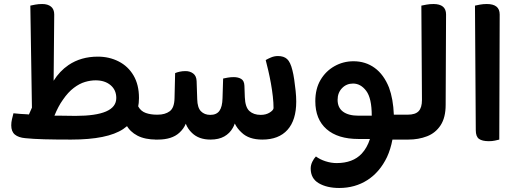

<svg xmlns="http://www.w3.org/2000/svg" viewBox="-20 -695 2580 956"><path d="M760 0Q702 0 664.5 -19.5Q627 -39 609 -73Q591 -107 591 -151L657 -225Q657 -185 669.5 -163Q682 -141 706 -132.5Q730 -124 761 -124H767Q774 -113 778 -97.5Q782 -82 782 -62Q782 -42 778 -26Q774 -10 767 0ZM139 -159 131 -667Q139 -669 155.5 -672Q172 -675 190 -675Q218 -675 234 -662Q250 -649 250 -623L247 -293Q277 -341 321 -371Q383 -413 467 -413Q524 -413 571 -389Q618 -365 645 -319Q672 -273 672 -207Q672 -105 593.5 -52.5Q515 0 334 0Q254 0 199.5 -1.5Q145 -3 106 -7Q72 -10 54 -25Q36 -40 36 -71Q36 -86 39.5 -101Q43 -116 47 -131Q84 -127 114 -126Q119 -125 124 -125ZM356 -118Q457 -118 508 -140Q559 -162 559 -207Q559 -247 530.5 -271Q502 -295 456 -295Q431 -295 403.5 -287Q376 -279 347.5 -257.5Q319 -236 293 -198Q270 -166 251 -119Q267 -119 283 -119Q317 -118 356 -118Z M1144 -311Q1166 -311 1181 -302Q1196 -293 1197 -268L1199 -211Q1201 -161 1222 -142Q1243 -123 1278 -123Q1305 -123 1323.5 -135Q1342 -147 1342 -157Q1342 -183 1338.5 -214.5Q1335 -246 1329 -279.5Q1323 -313 1316 -343Q1309 -373 1303 -396Q1313 -402 1329.5 -409Q1346 -416 1364 -416Q1393 -416 1409.5 -401Q1426 -386 1436 -345Q1441 -326 1445 -298.5Q1449 -271 1452 -242.5Q1455 -214 1455 -189Q1455 -97 1411.5 -48.5Q1368 0 1286 0Q1219 0 1183 -35Q1161 -55 1149 -80Q1145 -68 1139 -58Q1124 -31 1096.5 -15.5Q1069 0 1028 0Q970 0 936 -33Q915 -53 905 -79Q895 -54 873 -34Q836 0 766 0H751V-124H765Q802 -124 825 -141Q848 -158 849 -206L852 -331Q861 -335 874.5 -338Q888 -341 904 -341Q926 -341 942 -329Q958 -317 959 -291L962 -201Q963 -159 980.5 -141Q998 -123 1027 -123Q1058 -123 1072.5 -143Q1087 -163 1088 -206L1091 -304Q1100 -306 1114 -308.5Q1128 -311 1144 -311Z M1740 -390Q1800 -390 1845.5 -357Q1891 -324 1917 -259Q1938 -202 1941 -124H2006Q2013 -113 2017 -97.5Q2021 -82 2021 -62Q2021 -42 2016.5 -26Q2012 -10 2006 0H1934Q1925 48 1907 87Q1871 162 1809.5 201.5Q1748 241 1669 241Q1608 241 1567.5 217.5Q1527 194 1527 144Q1527 127 1535 110.5Q1543 94 1553 84Q1573 99 1601 108Q1629 117 1656 117Q1737 117 1781 70Q1808 41 1822 -3H1765Q1662 -3 1606 -52Q1550 -101 1550 -191Q1550 -253 1576 -297Q1602 -341 1645.5 -365.5Q1689 -390 1740 -390ZM1738 -279Q1705 -279 1683 -256Q1661 -233 1661 -198Q1661 -159 1688 -139Q1715 -119 1765 -119H1831Q1831 -206 1803.5 -242.5Q1776 -279 1738 -279Z M1990 0V-124H2010Q2048 -124 2064.5 -141.5Q2081 -159 2081 -197L2078 -667Q2087 -669 2103.5 -672Q2120 -675 2138 -675Q2201 -675 2201 -623L2199 -173Q2199 -110 2174 -71.5Q2149 -33 2106.5 -16.5Q2064 0 2013 0Z M2414 8Q2381 8 2365 -3.5Q2349 -15 2349 -47L2345 -667Q2353 -669 2369.5 -672Q2386 -675 2404 -675Q2468 -675 2468 -623L2466 0Q2458 2 2444.5 5Q2431 8 2414 8Z"/></svg>

Font: Baloo Bhaijaan 2 SemiBold
Style: Regular
Weight: 600
Designer: Sanskriti Dholi, Noopur Datye and Ek Type
Foundry: Ek Type
Version: Version 1.700